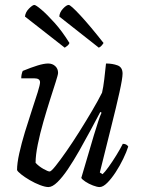

<svg xmlns="http://www.w3.org/2000/svg" viewBox="-20 -757 572 777"><path d="M176 0Q163 0 142 -8Q121 -16 100.5 -28Q80 -40 65.5 -51.5Q51 -63 49 -69Q49 -96 58 -136.5Q67 -177 81 -223Q95 -269 109 -311Q123 -353 132.5 -383.5Q142 -414 142 -424Q142 -440 119 -440H66Q66 -456 72 -470Q106 -484 132 -492Q158 -500 175 -500Q192 -500 203.5 -489.5Q215 -479 215 -462Q215 -455 205.5 -425.5Q196 -396 182.5 -353.5Q169 -311 155.5 -264Q142 -217 133 -173Q124 -129 124 -98Q137 -84 155.5 -73.5Q174 -63 181 -63Q187 -63 205 -85.5Q223 -108 248.5 -144.5Q274 -181 301 -224Q328 -267 352.5 -308.5Q377 -350 393 -382Q398 -403 402 -436.5Q406 -470 409 -500Q435 -500 455.5 -492.5Q476 -485 476 -459Q476 -440 463.5 -383.5Q451 -327 430 -243.5Q409 -160 384 -59L395 -52Q404 -60 419.5 -81.5Q435 -103 451 -129Q467 -155 477 -175Q492 -175 499 -164Q492 -142 478.5 -114Q465 -86 448 -60Q431 -34 414 -17Q397 0 383 0Q373 0 356 -6.5Q339 -13 325.5 -22Q312 -31 309 -37L360 -210Q370 -242 377.5 -265.5Q385 -289 391 -301L386 -304Q368 -270 346 -229Q324 -188 301 -147.5Q278 -107 255.5 -73.5Q233 -40 212.5 -20Q192 0 176 0ZM242 -564 81 -690Q83 -708 97.5 -722.5Q112 -737 119 -737Q125 -737 147.5 -718Q170 -699 201 -664.5Q232 -630 261 -583Q259 -577 253 -572Q247 -567 242 -564ZM380 -564 220 -690Q221 -707 235 -722Q249 -737 258 -737Q266 -737 305 -695Q344 -653 399 -583Q398 -581 393 -574.5Q388 -568 380 -564Z"/></svg>

Font: Texturina Thin
Style: Italic
Weight: 100
Italic angle: -11°
Designer: Guillermo Torres Carreño
Foundry: Omnibus-Type
Version: Version 1.002; ttfautohint (v1.8.3)